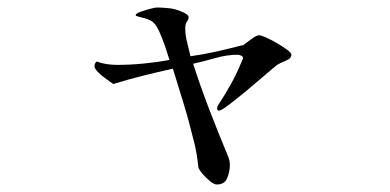

<svg xmlns="http://www.w3.org/2000/svg" viewBox="-20 -460 1040 512"><path d="M757 -314Q757 -304 742 -298Q727 -292 719 -287Q710 -280 687.5 -260.5Q665 -241 638.5 -219Q612 -197 591 -181Q570 -165 564 -165Q559 -165 559 -171Q559 -176 562 -180Q581 -209 597 -238Q613 -267 626 -300Q628 -302 628 -305Q628 -310 622.5 -312Q617 -314 613 -314Q585 -314 553.5 -305Q522 -296 495 -290Q515 -228 538.5 -167Q562 -106 587 -46Q593 -33 593 -20Q593 -3 586 14.5Q579 32 558 32Q551 32 540 23Q529 14 520 3.5Q511 -7 509 -14Q508 -20 507.5 -26Q507 -32 506 -38Q502 -67 494 -95Q483 -141 469 -186Q455 -231 441 -277Q401 -268 361 -258Q321 -248 282 -236Q277 -240 264.5 -248.5Q252 -257 242 -267Q232 -277 232 -283Q232 -292 238 -296Q251 -291 265 -289Q279 -287 292 -287Q327 -287 362.5 -290.5Q398 -294 432 -300Q428 -313 420.5 -335.5Q413 -358 403.5 -378.5Q394 -399 382 -405Q373 -410 363.5 -412Q354 -414 345 -417Q342 -417 342 -420Q342 -424 354.5 -428.5Q367 -433 380.5 -436.5Q394 -440 398 -440Q414 -440 431.5 -438Q449 -436 464 -429Q468 -428 475.5 -423.5Q483 -419 483 -414Q483 -409 478.5 -402.5Q474 -396 474 -385Q474 -366 479 -347Q484 -328 488 -310Q524 -315 559 -323Q594 -331 629 -340Q636 -345 650 -355.5Q664 -366 671 -366Q676 -366 689.5 -360Q703 -354 718.5 -345Q734 -336 745.5 -327.5Q757 -319 757 -314Z"/></svg>

Font: Kaisei HarunoUmi
Style: Regular
Weight: 400
Designer: Font-Kai, 金井和夫
Foundry: KAZUO KANAI
Version: Version 5.003